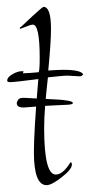

<svg xmlns="http://www.w3.org/2000/svg" viewBox="-20 -519 263 561"><path d="M116 22Q79 22 79 -75Q79 -101 82 -154.5Q85 -208 92 -288Q22 -279 10 -279Q1 -279 1 -283Q1 -294 18 -303Q32 -311 44 -311Q49 -311 49 -310Q48 -309 48 -308Q48 -307 47 -305H50Q62 -305 93 -308Q96 -313 96 -350Q96 -447 76 -447Q70 -447 55.5 -441Q41 -435 40 -435L37 -437Q38 -438 39 -439Q40 -440 42 -441L75 -472Q102 -497 107 -499Q129 -499 129 -435Q129 -415 127 -384.5Q125 -354 121 -313Q135 -314 146.5 -314.5Q158 -315 165 -315Q216 -315 223 -302Q219 -296 214 -296Q208 -296 195.5 -297Q183 -298 177 -298Q169 -298 154.5 -296.5Q140 -295 120 -293Q115 -249 112 -211.5Q109 -174 109 -145Q109 -9 143 -9Q164 -9 186 -45Q190 -45 190 -38Q190 -24 160 -1Q131 22 116 22ZM48 -205Q29 -205 29 -218Q29 -221 33 -227.5Q37 -234 53 -233L151 -228Q167 -227 180 -224.5Q193 -222 193 -218Q193 -214 179 -213Q165 -212 137 -211Q114 -210 90 -208Q66 -206 52 -205Z"/></svg>

Font: Shalimar
Style: Regular
Weight: 400
Designer: Robert E. Leuschke
Foundry: Robert E. Leuschke
Version: Version 1.010; ttfautohint (v1.8.3)